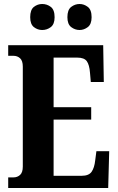

<svg xmlns="http://www.w3.org/2000/svg" viewBox="-20 -940 592 960"><path d="M378 -790Q355 -790 336 -804.5Q317 -819 317 -854Q317 -891 336 -905.5Q355 -920 378 -920Q400 -920 419 -905.5Q438 -891 438 -854Q438 -819 419 -804.5Q400 -790 378 -790ZM191 -790Q168 -790 149.5 -804.5Q131 -819 131 -854Q131 -891 149.5 -905.5Q168 -920 191 -920Q215 -920 234 -905.5Q253 -891 253 -854Q253 -819 234 -804.5Q215 -790 191 -790ZM21 0V-53H47Q67 -53 80.5 -65.5Q94 -78 94 -107V-607Q94 -636 80.5 -648.5Q67 -661 47 -661H21V-714H496L499 -530H434L430 -576Q427 -616 414 -634Q401 -652 366 -652H248V-404H436V-342H248V-61H388Q424 -61 438 -81Q452 -101 456 -138L462 -184H526L521 0Z"/></svg>

Font: Noto Serif ExtraCondensed ExtraBold
Style: Regular
Weight: 800
Width: 2
Designer: Monotype Design Team
Foundry: Monotype Imaging Inc.
Version: Version 2.013; ttfautohint (v1.8.4.7-5d5b)